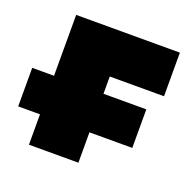

<svg xmlns="http://www.w3.org/2000/svg" viewBox="-96 -597 700 695"><g transform="rotate(20 254.0 -250.0)"><path d="M0 -265.5H84V-500H483.5V-332H274.5V-265.5H439.5V-117H274.5V0H84V-117H0Z"/></g></svg>

Font: Overused Grotesk Black
Style: Regular
Weight: 900
Version: Version 0.004